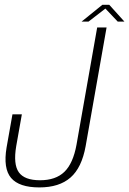

<svg xmlns="http://www.w3.org/2000/svg" viewBox="-20 -792 550 817"><path d="M147.5 5.5Q232 5.5 280 -36.5Q328 -78.5 344.5 -170.5L433.5 -675H393.5L305.5 -176Q291 -96.5 254 -60.8Q217 -25 150.5 -25Q84 -25 60 -59Q36 -93 49 -170L73 -305.5H33L8 -164.5Q-7 -75 27.2 -34.8Q61.5 5.5 147.5 5.5ZM327 -700H356.5L428.5 -755.5L481 -700H509.5L445 -771.5H415.5Z"/></svg>

Font: Anybody SemiCondensed ExtraLight
Style: Italic
Weight: 250
Width: 4
Italic angle: -10°
Version: Version 1.113;gftools[0.9.25]